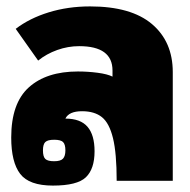

<svg xmlns="http://www.w3.org/2000/svg" viewBox="-20 -564 594 599"><path d="M15 -135Q15 -242 70 -291.5Q125 -341 223 -341Q254 -341 284.5 -337Q315 -333 331 -325V-344Q331 -420 227 -420Q192 -420 158.5 -408Q125 -396 99 -375L29 -474Q72 -507 132 -525.5Q192 -544 261 -544Q389 -544 454 -489Q519 -434 519 -339V0H344Q344 -86 332.5 -133Q321 -180 298 -198.5Q275 -217 236 -217Q195 -217 184 -194Q231 -194 253 -168.5Q275 -143 275 -92Q275 -37 248 -11Q221 15 145 15Q71 15 43 -21.5Q15 -58 15 -135ZM184 -95Q184 -114 176.5 -121Q169 -128 149 -128Q129 -128 121.5 -121Q114 -114 114 -95Q114 -75 121.5 -68Q129 -61 149 -61Q169 -61 176.5 -69Q184 -77 184 -95Z"/></svg>

Font: Pridi
Style: Bold
Weight: 700
Designer: Katatrad Team
Foundry: CadsonDemak
Version: Version 1.001